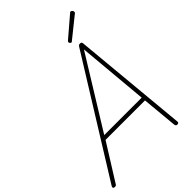

<svg xmlns="http://www.w3.org/2000/svg" viewBox="-384 -1403 1566 1566"><g transform="rotate(-45 399.0 -620.0)"><path d="M-17 14Q-28 13 -32 7.5Q-36 2 -30 -10L587 -1003Q591 -1009 595.5 -1012Q600 -1015 609 -1015Q618 -1015 622.5 -1011.5Q627 -1008 628 -1000L721 -5Q722 5 718.5 9Q715 13 705 14Q695 14 691 10Q687 6 685 -4L656 -312H201L7 -2Q2 8 -3.5 11Q-9 14 -17 14ZM221 -347H653L598 -958ZM567 -1070Q561 -1070 555.5 -1076Q550 -1082 550 -1087Q550 -1089 550.5 -1092Q551 -1095 553 -1098L726 -1246Q730 -1249 732 -1251.5Q734 -1254 739 -1254Q744 -1254 749 -1250.5Q754 -1247 757 -1241.5Q760 -1236 760 -1230Q760 -1228 759.5 -1225.5Q759 -1223 756 -1220L578 -1077Q574 -1074 572 -1072Q570 -1070 567 -1070Z"/></g></svg>

Font: Playwrite AU QLD Thin
Style: Regular
Weight: 250
Designer: Veronika Burian, José Scaglione
Foundry: TypeTogether
Version: Version 1.002